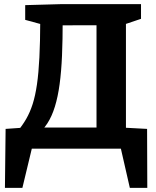

<svg xmlns="http://www.w3.org/2000/svg" viewBox="-20 -724 761 935"><path d="M157.3 -66Q188.7 -89.3 210.7 -123.3Q232.7 -157.3 247.3 -204.8Q262 -252.3 270.3 -314Q278.7 -375.7 282 -453.5Q285.3 -531.3 285.3 -627.7L267 -600.7L472.3 -601L450 -633.7V-67L477 -103H159ZM64 -83 103.7 -103 7.3 -96.3 4 191H89L138 -13L124 0H581L565.7 -13L612.3 191H697.3L696.3 -96.3L571 -103L593.3 -67V-631L573.7 -601L666.7 -632.3V-704H283.3L102.7 -699V-627.3L201.7 -600.3L176 -623.7Q175.7 -520 171.8 -444Q168 -368 160 -313Q152 -258 139.2 -217.7Q126.3 -177.3 107.8 -145.2Q89.3 -113 64 -83Z"/></svg>

Font: Bitter Thin
Style: Regular
Weight: 100
Designer: Sol Matas, and Bitter project Authors
Foundry: Sol Matas
Version: Version 2.002